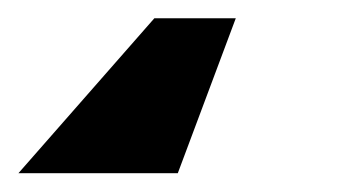

<svg xmlns="http://www.w3.org/2000/svg" viewBox="-56 36 373 207"><path d="M198.2 55.7 135.7 222.7H-36.1L110.4 55.7Z"/></svg>

Font: Inter Display Black
Style: Italic
Weight: 900
Italic angle: -9.39999°
Designer: Rasmus Andersson
Foundry: rsms
Version: Version 4.000;git-a52131595